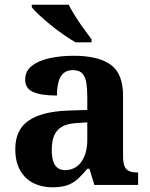

<svg xmlns="http://www.w3.org/2000/svg" viewBox="-20 -786 639 816"><path d="M202 10Q158 10 122.5 -7.5Q87 -25 66 -61.4Q45 -97.7 45 -153Q45 -234 101 -273Q157 -312 269 -316L351 -318.8V-374Q351 -407.6 347 -433.3Q343 -459 330 -473.5Q317 -488 289.5 -488Q264 -488 249 -474Q234 -460 228 -435.5Q222 -411 222 -380Q155 -380 121 -395Q87 -410 87 -447Q87 -483.8 115 -505.9Q143 -528 189.9 -538.5Q236.8 -549 292.8 -549Q398 -549 450.5 -511Q503 -473 503 -379.4V-124.1Q503 -96.6 508.5 -81.3Q514 -66 527.7 -59.5Q541.4 -53 563 -53H567V0H381L360 -69H351.4Q329 -42 309.5 -24.5Q290 -7 265 1.5Q240 10 202 10ZM256.8 -63Q286 -63 306.8 -78.7Q327.7 -94.3 339.3 -123.3Q351 -152.3 351 -191V-266L306 -263Q266 -261 242.9 -247.3Q219.9 -233.5 209.9 -209.3Q200 -185.1 200 -149.4Q200 -121 206 -101.5Q212 -82 224.8 -72.5Q237.6 -63 256.8 -63ZM301 -606Q277 -620 249 -639.5Q221 -659 194 -681Q167 -703 145.5 -723Q124 -743 115 -756V-766H272Q283 -744 300 -717Q317 -690 336 -664Q355 -638 369 -619V-606Z"/></svg>

Font: Noto Serif Gujarati
Style: Regular
Weight: 400
Designer: Universal Thirst, Indian Type Foundry and the Monotype Design Team
Foundry: Monotype Imaging Inc.
Version: Version 2.102